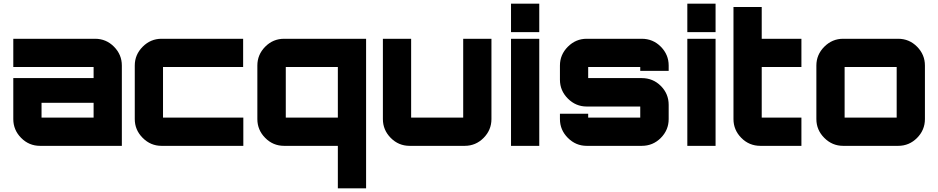

<svg xmlns="http://www.w3.org/2000/svg" viewBox="-20 -790 5083 1040"><path d="M495 -580Q555 -580 597.5 -537Q640 -494 640 -435V0H197Q137 0 94.5 -43Q52 -86 52 -145V-367H487V-427H52V-580ZM487 -153V-233H205V-153Z M1297 -427H863V-153H1298V0H855Q796 0 753 -43Q710 -86 710 -145V-435Q710 -494 753 -537Q796 -580 855 -580H1297Z M1374 -435Q1374 -494 1416.5 -537Q1459 -580 1519 -580H1963V230H1810V0H1519Q1459 0 1416.5 -43Q1374 -86 1374 -145ZM1528 -427V-153H1810V-427Z M2489 -580H2642V-145Q2642 -86 2599.5 -43Q2557 0 2497 0H2199Q2139 0 2096.5 -43Q2054 -86 2054 -145V-580H2207V-153H2489Z M2748 0V-580H2901V0ZM2748 -770H2901V-616H2748Z M3602 -435V-406H3448V-427H3166V-367H3456Q3517 -367 3559.5 -324.5Q3602 -282 3602 -222V-145Q3602 -86 3559.5 -43Q3517 0 3456 0H3158Q3099 0 3056 -43Q3013 -86 3013 -145V-174H3166V-153H3448V-213H3158Q3099 -213 3056 -256Q3013 -299 3013 -358V-435Q3013 -494 3056 -537Q3099 -580 3158 -580H3456Q3517 -580 3559.5 -537Q3602 -494 3602 -435Z M3703 0V-580H3856V0ZM3703 -770H3856V-616H3703Z M4321 -427H4106V-153H4321V0H4099Q4038 0 3995.5 -43Q3953 -86 3953 -145V-752H4106V-580H4321Z M4547 -580H4845Q4905 -580 4947.5 -537Q4990 -494 4990 -435V-145Q4990 -86 4947.5 -43Q4905 0 4845 0H4547Q4488 0 4445 -43Q4402 -86 4402 -145V-435Q4402 -494 4445 -537Q4488 -580 4547 -580ZM4555 -427V-153H4837V-427Z"/></svg>

Font: Orbitron
Style: Black
Weight: 900
Designer: Matt McInerney
Foundry: Matt McInerney
Version: 1.000